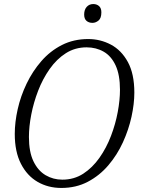

<svg xmlns="http://www.w3.org/2000/svg" viewBox="-20 -918 702 949"><path d="M283 11Q218 11 166 -19Q114 -49 83.5 -108.5Q53 -168 53 -256Q53 -314 67.5 -378.5Q82 -443 111.5 -504.5Q141 -566 184.5 -616Q228 -666 286 -695.5Q344 -725 416 -725Q476 -725 528 -697.5Q580 -670 612 -611.5Q644 -553 644 -460Q644 -405 630 -341Q616 -277 587.5 -214.5Q559 -152 515.5 -101Q472 -50 414 -19.5Q356 11 283 11ZM288 -30Q346 -30 391.5 -59.5Q437 -89 471.5 -138Q506 -187 528.5 -246Q551 -305 562 -364.5Q573 -424 573 -474Q573 -548 551.5 -594.5Q530 -641 492.5 -662.5Q455 -684 408 -684Q351 -684 305.5 -655Q260 -626 225.5 -577Q191 -528 168.5 -469.5Q146 -411 134.5 -351.5Q123 -292 123 -241Q123 -167 145.5 -120.5Q168 -74 205.5 -52Q243 -30 288 -30ZM437 -805Q419 -805 407.5 -815Q396 -825 396 -846Q396 -870 408.5 -884Q421 -898 441 -898Q458 -898 469.5 -888Q481 -878 481 -857Q481 -828 467 -816.5Q453 -805 437 -805Z"/></svg>

Font: Noto Serif SemiCondensed Light
Style: Italic
Weight: 300
Width: 4
Italic angle: -12°
Designer: Monotype Design Team
Foundry: Monotype Imaging Inc.
Version: Version 2.013; ttfautohint (v1.8.4.7-5d5b)